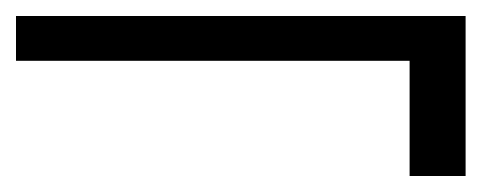

<svg xmlns="http://www.w3.org/2000/svg" viewBox="-51 -450 602 240"><path d="M461 -230V-374H-31V-430H531V-230Z"/></svg>

Font: DM Sans 36pt Light
Style: Regular
Weight: 300
Designer: Colophon Foundry, Jonny Pinhorn
Foundry: Colophon Foundry
Version: Version 4.004;gftools[0.9.30]